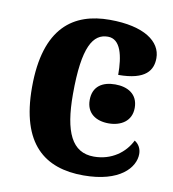

<svg xmlns="http://www.w3.org/2000/svg" viewBox="-68 -609 614 680"><g transform="rotate(10 239.0 -269.5)"><path d="M276 10C407 10 458 -50 458 -99C458 -118 449 -134 434 -143C412 -98 365 -62 301 -62C222 -62 190 -131 190 -267C190 -439 224 -489 277 -489C323 -489 336 -430 336 -362C436 -362 459 -401 459 -444C459 -503 398 -549 273 -549C144 -549 43 -482 43 -266C43 -62 137 10 276 10ZM332 -187C376 -187 414 -209 414 -257C414 -307 376 -327 332 -327C287 -327 252 -307 252 -257C252 -209 287 -187 332 -187Z"/></g></svg>

Font: Noto Serif SemiCondensed
Style: Bold
Weight: 700
Width: 4
Designer: Monotype Design Team
Foundry: Monotype Imaging Inc.
Version: Version 2.015